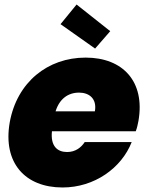

<svg xmlns="http://www.w3.org/2000/svg" viewBox="-20 -823 656 850"><path d="M330 -413C375 -413 410 -386 400 -330H226C243 -385 281 -413 330 -413ZM563 -194H355C340 -171 315 -150 277 -150C234 -150 203 -176 210 -242H581C587 -257 590 -273 593 -288C623 -461 525 -568 359 -568C191 -568 55 -459 23 -281C-8 -102 91 7 257 7C398 7 518 -79 563 -194ZM248 -716 401 -608 468 -685 319 -803Z"/></svg>

Font: SVN-Poppins ExtraBold
Style: Italic
Weight: 800
Italic angle: -10°
Designer: Ninad Kale (Devanagari), Jonny Pinhorn (Latin)
Foundry: Indian Type Foundry
Version: Version 3.002 2017